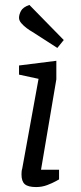

<svg xmlns="http://www.w3.org/2000/svg" viewBox="-20 -753 328 777"><path d="M136 -434 57 -451V-488L208 -507V-432L146 -66H219V-27Q219 -27 205.5 -19.5Q192 -12 171 -4Q150 4 126 4Q94 4 80.5 -7.5Q67 -19 67 -47Q67 -52 67.5 -58.5Q68 -65 70 -71ZM111 -624Q100 -630 87.5 -639.5Q75 -649 66 -659.5Q57 -670 57 -681Q57 -694 65 -709Q73 -724 99 -733L238 -591L212 -559Z"/></svg>

Font: Faustina VF Beta
Style: Italic
Weight: 400
Italic angle: -8°
Designer: Alfonso Garcia
Foundry: Omnibus-Type
Version: Version 1.006